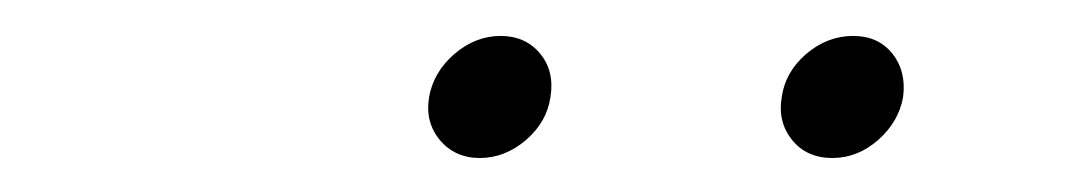

<svg xmlns="http://www.w3.org/2000/svg" viewBox="-20 -745 617 109"><path d="M452.6 -655.3Q438 -655.3 429.7 -665.5Q421.4 -675.8 423.8 -689.9Q425.8 -704.1 437.7 -714.4Q449.7 -724.6 464.4 -724.6Q478.5 -724.6 486.6 -714.6Q494.6 -704.6 492.7 -689.9Q490.2 -675.8 478.5 -665.5Q466.8 -655.3 452.6 -655.3ZM252.4 -655.3Q238.3 -655.3 229.7 -665.5Q221.2 -675.8 223.6 -689.9Q226.1 -704.1 238 -714.4Q250 -724.6 264.2 -724.6Q278.3 -724.6 286.6 -714.6Q294.9 -704.6 292.5 -689.9Q290.5 -675.8 278.6 -665.5Q266.6 -655.3 252.4 -655.3Z"/></svg>

Font: Inter 17pt ExtraLight
Style: Italic
Weight: 250
Italic angle: -9.3988°
Version: Version 4.001;git-66647c0bb